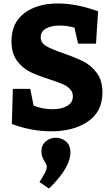

<svg xmlns="http://www.w3.org/2000/svg" viewBox="-20 -741 642 1104"><path d="M343 -435Q413 -411 458 -388.5Q503 -366 536 -322.5Q569 -279 569 -210Q569 -99 486 -42.5Q403 14 275 14Q161 14 48 -28L54 -230H154L173 -134Q224 -113 283 -113Q333 -113 366 -132Q399 -151 399 -187Q399 -212 382 -229.5Q365 -247 339 -258Q313 -269 267 -284Q198 -306 153.5 -327.5Q109 -349 77.5 -392Q46 -435 46 -504Q46 -610 120 -665.5Q194 -721 313 -721Q421 -721 544 -676L532 -490H429L408 -582Q368 -594 323 -594Q275 -594 244.5 -577Q214 -560 214 -527Q214 -495 245 -476.5Q276 -458 343 -435ZM207 306Q232 266 240.5 248.5Q249 231 249 218Q249 211 245.5 203Q242 195 237 188Q228 173 223 160Q218 147 218 130Q218 93 243 72Q268 51 301 51Q335 51 360 73Q385 95 385 135Q385 178 356 228.5Q327 279 262 343Z"/></svg>

Font: Bitter Pro ExtraBold
Style: Regular
Weight: 800
Designer: Sol Matas, and Bitter project Authors
Foundry: Sol Matas
Version: Version 1.010